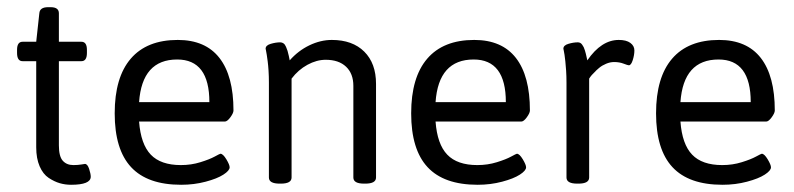

<svg xmlns="http://www.w3.org/2000/svg" viewBox="-20 -512 2221 537"><path d="M178.8 4.8Q162.5 4.8 147.2 0.4Q132 -4 116.1 -14.5Q100.3 -25 90.8 -47Q81.3 -69 81.3 -99.9V-340.9H43.2Q27.7 -340.9 27.7 -363.9V-372.6Q27.7 -395.2 43.2 -395.2H81.3L90 -474.8Q91.2 -491.9 114.5 -491.9H121.7Q144.7 -491.9 144.7 -474.8V-395.2H207.7Q223.1 -395.2 223.1 -372.6V-363.9Q223.1 -340.9 207.7 -340.9H144.7V-105.4Q144.7 -74.5 155.6 -62.4Q166.5 -50.3 185.1 -50.3Q197.8 -50.3 207.1 -51.9Q216.4 -53.5 217.6 -53.5Q224.7 -53.5 229.3 -39.6Q233.8 -25.8 233.8 -17.8Q233.8 4.8 178.8 4.8Z M486.7 4.8Q392.4 4.8 346.6 -44.6Q300.8 -93.9 300.8 -195Q300.8 -295.7 345.8 -348Q390.8 -400.3 477.2 -400.3Q554.5 -400.3 593.7 -350Q633 -299.6 633 -202.9Q633 -195.8 624.3 -183.9Q615.5 -172 608.8 -172H369Q373.8 -108.6 401.7 -79.5Q429.6 -50.3 485.9 -50.3Q514.9 -50.3 540.4 -58.3Q566 -66.2 580.5 -74.1Q594.9 -82 596.5 -82Q603.6 -82 613 -66.6Q622.3 -51.1 622.3 -44Q622.3 -34.9 604.8 -23.6Q587.4 -12.3 555.1 -3.8Q522.8 4.8 486.7 4.8ZM369 -226.3H565.6Q565.6 -345.6 475.6 -345.6Q377.3 -345.6 369 -226.3Z M762.2 1.6Q732.1 1.6 732.1 -15.5V-281Q732.1 -298.5 731.1 -314.1Q730.1 -329.8 728.7 -340.3Q727.3 -350.8 726.1 -358.7Q724.9 -366.6 723.9 -371Q722.9 -375.3 722.9 -375.7Q722.9 -385.3 737.2 -389.4Q751.5 -393.6 763.8 -393.6Q768.9 -393.6 773.1 -390.6Q777.2 -387.6 780 -380.9Q782.8 -374.2 784.2 -369.8Q785.6 -365.4 787.8 -355.5Q789.9 -345.6 790.3 -343.2Q814.1 -370.2 845.4 -385.3Q876.7 -400.3 908 -400.3Q965.9 -400.3 998.8 -367.6Q1031.7 -334.9 1031.7 -277.4V-15.5Q1031.7 1.6 1001.6 1.6H998.4Q968.3 1.6 968.3 -15.5V-271.9Q968.3 -306 947.9 -325.4Q927.5 -344.8 891 -344.8Q865.6 -344.8 839.9 -330.8Q814.1 -316.7 795.5 -292.1V-15.5Q795.5 1.6 765.4 1.6Z M1315.9 4.8Q1221.6 4.8 1175.8 -44.6Q1130 -93.9 1130 -195Q1130 -295.7 1175 -348Q1220 -400.3 1306.4 -400.3Q1383.7 -400.3 1422.9 -350Q1462.1 -299.6 1462.1 -202.9Q1462.1 -195.8 1453.4 -183.9Q1444.7 -172 1438 -172H1198.2Q1202.9 -108.6 1230.9 -79.5Q1258.8 -50.3 1315.1 -50.3Q1344 -50.3 1369.6 -58.3Q1395.2 -66.2 1409.6 -74.1Q1424.1 -82 1425.7 -82Q1432.8 -82 1442.1 -66.6Q1451.4 -51.1 1451.4 -44Q1451.4 -34.9 1434 -23.6Q1416.6 -12.3 1384.3 -3.8Q1352 4.8 1315.9 4.8ZM1198.2 -226.3H1394.8Q1394.8 -345.6 1304.8 -345.6Q1206.5 -345.6 1198.2 -226.3Z M1594.5 1.6Q1564.4 1.6 1564.4 -15.5V-281Q1564.4 -298.5 1563.4 -314.1Q1562.4 -329.8 1561.2 -340.3Q1560 -350.8 1558.9 -358.7Q1557.7 -366.6 1556.7 -371Q1555.7 -375.3 1555.7 -375.7Q1555.7 -385.3 1569.8 -389.4Q1583.8 -393.6 1596.1 -393.6Q1599.7 -393.6 1602.9 -392Q1606 -390.4 1608.4 -386.8Q1610.8 -383.3 1612.6 -379.9Q1614.3 -376.5 1615.9 -371Q1617.5 -365.4 1618.5 -361.7Q1619.5 -357.9 1620.7 -352Q1621.9 -346 1622.7 -343.2Q1661.9 -400.3 1710.7 -400.3Q1731.7 -400.3 1743 -392Q1754.3 -383.7 1754.3 -371Q1754.3 -358.3 1749.7 -343.8Q1745.1 -329.4 1738.8 -329.4Q1736 -329.4 1724.3 -333.9Q1712.6 -338.5 1697.6 -338.5Q1686.5 -338.5 1675.2 -333.7Q1663.9 -329 1655.8 -322.2Q1647.6 -315.5 1641.3 -308.4Q1634.2 -301.6 1631 -296.9L1627.8 -292.1V-15.5Q1627.8 1.6 1597.7 1.6Z M2000.8 4.8Q1906.5 4.8 1860.7 -44.6Q1814.9 -93.9 1814.9 -195Q1814.9 -295.7 1859.9 -348Q1904.9 -400.3 1991.3 -400.3Q2068.6 -400.3 2107.8 -350Q2147 -299.6 2147 -202.9Q2147 -195.8 2138.3 -183.9Q2129.6 -172 2122.9 -172H1883.1Q1887.8 -108.6 1915.8 -79.5Q1943.7 -50.3 2000 -50.3Q2028.9 -50.3 2054.5 -58.3Q2080.1 -66.2 2094.5 -74.1Q2109 -82 2110.6 -82Q2117.7 -82 2127 -66.6Q2136.3 -51.1 2136.3 -44Q2136.3 -34.9 2118.9 -23.6Q2101.5 -12.3 2069.2 -3.8Q2036.9 4.8 2000.8 4.8ZM1883.1 -226.3H2079.7Q2079.7 -345.6 1989.7 -345.6Q1891.4 -345.6 1883.1 -226.3Z"/></svg>

Font: Jaldi
Style: Regular
Weight: 400
Designer: Pablo Cosgaya and Nicolas Silva
Foundry: Omnibus-Type
Version: Version 1.001;PS 001.001;hotconv 1.0.70;makeotf.lib2.5.58329